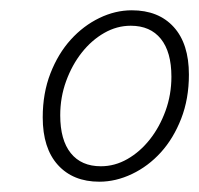

<svg xmlns="http://www.w3.org/2000/svg" viewBox="-20 -751 387 373"><path d="M173 -398Q122 -398 92.5 -430.5Q63 -463 63 -523Q63 -570 78 -608.5Q93 -647 117.5 -674Q142 -701 173 -716Q204 -731 236 -731Q288 -731 317.5 -698.5Q347 -666 347 -606Q347 -559 332 -520.5Q317 -482 292.5 -455Q268 -428 236.5 -413Q205 -398 173 -398ZM176 -428Q203 -428 227.5 -442Q252 -456 271 -480Q290 -504 301.5 -535.5Q313 -567 313 -602Q313 -650 292.5 -675.5Q272 -701 234 -701Q207 -701 182.5 -687Q158 -673 139 -649Q120 -625 108.5 -593.5Q97 -562 97 -527Q97 -479 117.5 -453.5Q138 -428 176 -428Z"/></svg>

Font: TypoPRO Source Sans Pro
Style: Italic
Weight: 300
Italic angle: -11°
Designer: Paul D. Hunt
Foundry: Adobe Systems Incorporated
Version: Version 1.075;PS 2.000;hotconv 1.0.86;makeotf.lib2.5.63406